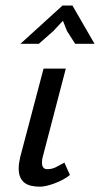

<svg xmlns="http://www.w3.org/2000/svg" viewBox="-20 -685 371 712"><path d="M49.3 0ZM138.7 -104Q136.7 -97.2 136.2 -91.6Q135.7 -85.9 135.7 -82Q135.7 -69.3 140.9 -63.5Q146 -57.6 154.3 -57.6Q173.8 -57.6 188.5 -65.7Q203.1 -73.7 218.8 -82L239.3 -36.1Q227.5 -26.4 212.2 -18.3Q196.8 -10.3 181.4 -4.6Q166 1 152.1 4.2Q138.2 7.3 128.4 7.3Q110.4 7.3 95.7 3.9Q81.1 0.5 70.8 -7.3Q60.5 -15.1 54.9 -28.3Q49.3 -41.5 49.3 -61Q49.3 -78.6 55.2 -103.5L141.6 -430.7H224.1ZM211.9 -664.6H248.5L330.6 -522.5H258.8L228.5 -569.8L213.4 -607.9L177.7 -569.8L124 -522.5H55.7Z"/></svg>

Font: PT Astra Sans
Style: Italic
Weight: 400
Italic angle: -16°
Designer: A.Korolkova, I. Chaeva
Foundry: ParaType Ltd
Version: Version 1.001; ttfautohint (v1.6)